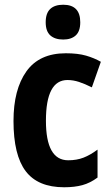

<svg xmlns="http://www.w3.org/2000/svg" viewBox="-20 -781 472 811"><path d="M251 10Q140 10 88.5 -58Q37 -126 37 -270Q37 -403 91.5 -479.5Q146 -556 258 -556Q309 -556 343.5 -546Q378 -536 406 -520L368 -412Q338 -427 313.5 -435Q289 -443 265 -443Q174 -443 174 -271Q174 -104 268 -104Q304 -104 332.5 -115Q361 -126 392 -149V-31Q361 -8 328 1Q295 10 251 10ZM247 -761Q319 -761 319 -687Q319 -649 300 -631.5Q281 -614 247 -614Q212 -614 192.5 -631.5Q173 -649 173 -687Q173 -725 192 -743Q211 -761 247 -761Z"/></svg>

Font: Noto Sans Tamil Condensed
Style: Bold
Weight: 700
Width: 3
Designer: Jelle Bosma - Monotype Design Team
Foundry: Monotype Imaging Inc.
Version: Version 2.004; ttfautohint (v1.8.4.7-5d5b)